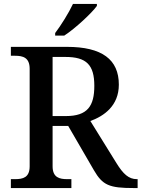

<svg xmlns="http://www.w3.org/2000/svg" viewBox="-20 -951 716 971"><path d="M259 -771H305C361 -807 445 -886 470 -921V-931H349C328 -886 288 -822 259 -784ZM35 0H341V-45H320C281 -45 246 -53 246 -110V-314H325L455 -90C499 -14 533 0 656 0H676V-45H672C631 -45 603 -71 569 -126L437 -339C506 -364 581 -416 581 -523C581 -650 496 -714 319 -714H35V-669H56C96 -669 130 -660 130 -603V-110C130 -53 96 -45 56 -45H35ZM246 -364V-663H311C417 -663 457 -623 457 -517C457 -415 423 -364 313 -364Z"/></svg>

Font: Noto Serif Thai Medium
Style: Regular
Weight: 500
Designer: Monotype Design Team
Foundry: Monotype Imaging Inc.
Version: Version 1.901;PS 001.901;hotconv 1.0.88;makeotf.lib2.5.64775